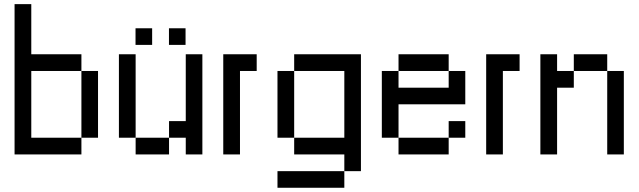

<svg xmlns="http://www.w3.org/2000/svg" viewBox="-20 -740 3060 920"><path d="M129.9 -399.9V-80.1H370.1V0H49.8V-720.2H129.9V-480H370.1V-399.9ZM449.7 -80.1H370.1V-399.9H449.7Z M790 0H629.9V-80.1H790ZM629.9 -80.1H549.8V-480H629.9ZM870.1 -480H949.7V0H870.1V-80.1H790V-159.7H870.1ZM709 -524.9H629.4V-604.5H709ZM869.1 -524.9H789.6V-604.5H869.1Z M1049.8 -480H1210V-399.9H1129.9V0H1049.8Z M1629.9 159.7H1309.6V80.1H1629.9ZM1389.6 -80.1H1309.6V-399.9H1389.6ZM1389.6 -480H1709.5V80.1H1629.9V0H1389.6V-80.1H1629.9V-399.9H1389.6Z M2129.9 0H1889.6V-80.1H2129.9ZM2209.5 -80.1H2129.9V-159.7H2209.5ZM2129.9 -399.9H1889.6V-480H2129.9ZM2209.5 -240.2H1889.6V-80.1H1809.6V-399.9H1889.6V-319.8H2129.9V-399.9H2209.5Z M2309.6 -480H2469.7V-399.9H2389.6V0H2309.6Z M2649.4 -480V-399.9H2729.5V-319.8H2649.4V0H2569.3V-480ZM2969.2 0H2889.6V-399.9H2969.2ZM2889.6 -399.9H2729.5V-480H2889.6Z"/></svg>

Font: W95FA
Style: Regular
Weight: 400
Designer: FontsArena.com
Foundry: Alina Sava
Version: Version 1.002;Fontself Maker 3.4.0